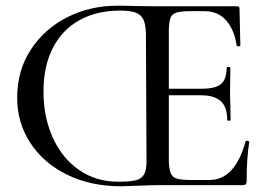

<svg xmlns="http://www.w3.org/2000/svg" viewBox="-20 -647 927 671"><path d="M843 -155Q846 -155 849 -153.5Q852 -152 851 -150Q842 -96 842 -15Q842 -7 839 -3.5Q836 0 827 0H537Q511 0 463 2Q417 4 403 4Q297 4 214.5 -36.5Q132 -77 86 -147.5Q40 -218 40 -305Q40 -401 88 -474Q136 -547 215.5 -587Q295 -627 389 -627Q429 -627 452 -626L531 -625H809Q814 -625 815.5 -623Q817 -621 817 -616L820 -489Q820 -485 813.5 -485Q807 -485 807 -488Q799 -543 770.5 -575.5Q742 -608 694 -608H646Q612 -608 596.5 -603Q581 -598 576 -585Q571 -572 570 -543V-337H687Q733 -337 752.5 -353.5Q772 -370 772 -409Q772 -413 778.5 -413Q785 -413 785 -409L784 -325Q784 -295 785 -280L786 -229Q786 -225 780 -225Q774 -225 774 -229Q774 -273 751.5 -293.5Q729 -314 683 -314H570V-85Q571 -56 576.5 -42Q582 -28 597.5 -23Q613 -18 646 -18H712Q801 -18 838 -152Q838 -155 843 -155ZM492 -82 490 -531Q489 -561 481.5 -578Q474 -595 455 -602.5Q436 -610 399 -610Q320 -610 259.5 -577.5Q199 -545 165.5 -481Q132 -417 132 -327Q132 -238 164.5 -166Q197 -94 256.5 -53Q316 -12 392 -12Q432 -12 452.5 -16.5Q473 -21 482.5 -36Q492 -51 492 -82Z"/></svg>

Font: Cormorant Upright Medium
Style: Regular
Weight: 500
Designer: Christian Thalmann (Catharsis Fonts)
Foundry: Catharsis Fonts
Version: Version 3.302